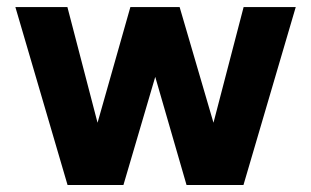

<svg xmlns="http://www.w3.org/2000/svg" viewBox="-20 -528 888 548"><path d="M172.8 0H332.3L423.1 -308.6L512.4 0H674.9L824.1 -507.8H675.3L589.3 -177.7L492.7 -507.8H352.1L258.4 -177.7L172.4 -507.8H23.9Z"/></svg>

Font: Giphurs SC
Style: Regular
Weight: 400
Version: Version 0.920